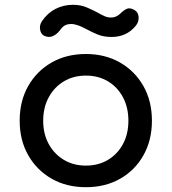

<svg xmlns="http://www.w3.org/2000/svg" viewBox="-20 -776 715 800"><path d="M338 4Q257 4 195 -31.5Q133 -67 97.5 -129.5Q62 -192 62 -273Q62 -355 97.5 -417.5Q133 -480 195 -515.5Q257 -551 338 -551Q418 -551 480 -515.5Q542 -480 577.5 -417.5Q613 -355 613 -273Q613 -192 578 -129.5Q543 -67 481 -31.5Q419 4 338 4ZM338 -86Q390 -86 430 -110Q470 -134 492.5 -176Q515 -218 515 -273Q515 -328 492.5 -370.5Q470 -413 430 -437Q390 -461 338 -461Q286 -461 246 -437Q206 -413 183 -370.5Q160 -328 160 -273Q160 -218 183 -176Q206 -134 246 -110Q286 -86 338 -86ZM445 -622Q411 -622 386 -632.5Q361 -643 343 -653Q321 -665 305 -670.5Q289 -676 277 -676Q263 -676 252 -671Q241 -666 229 -649Q217 -633 200 -625.5Q183 -618 164 -627Q150 -634 147 -653Q144 -672 155 -688Q178 -722 211.5 -739Q245 -756 284 -756Q316 -756 340.5 -745.5Q365 -735 382 -726Q405 -713 417 -708Q429 -703 442 -703Q455 -703 465 -708Q475 -713 482 -720Q496 -734 509 -739.5Q522 -745 541 -734Q556 -725 557.5 -705Q559 -685 546 -669Q508 -622 445 -622Z"/></svg>

Font: Comfortaa
Style: Bold
Weight: 700
Designer: Johan Aakerlund
Foundry: Johan Aakerlund
Version: Version 3.104; ttfautohint (v1.8.1.43-b0c9)